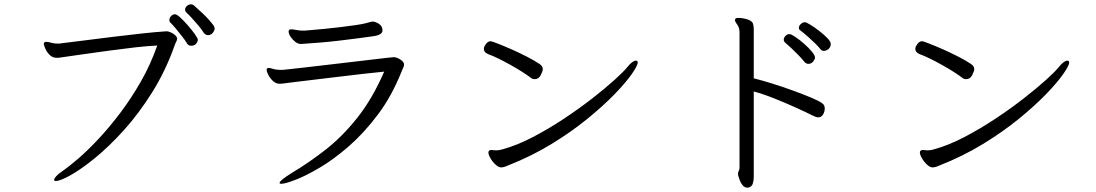

<svg xmlns="http://www.w3.org/2000/svg" viewBox="-20 -809 5080 890"><path d="M975 -676Q975 -668 966.5 -657Q958 -646 944 -646Q932 -646 923 -659Q916 -671 901 -689Q886 -707 870 -724.5Q854 -742 844 -751Q838 -757 838 -765Q838 -774 846.5 -781.5Q855 -789 865 -789Q873 -789 880 -783Q894 -771 921 -745.5Q948 -720 970 -691Q975 -683 975 -676ZM886 -603Q878 -597 866 -597Q854 -597 848 -606Q840 -620 825 -639Q810 -658 795 -676.5Q780 -695 769 -705Q765 -709 765 -716Q765 -726 773 -734.5Q781 -743 791 -743Q799 -743 816 -727.5Q833 -712 852 -690Q871 -668 884 -649.5Q897 -631 897 -625Q897 -614 886 -603ZM254 -607Q305 -613 370.5 -621.5Q436 -630 506 -638.5Q576 -647 640 -654Q704 -661 752 -664Q760 -664 771.5 -659Q783 -654 792 -646Q801 -637 801 -630Q801 -623 797 -616Q793 -609 790 -600Q748 -481 686 -382Q624 -283 555 -206.5Q486 -130 421 -77Q356 -24 307.5 3Q259 30 239 30Q231 30 231 24Q231 19 240 8.5Q249 -2 268 -15Q299 -36 343 -74Q387 -112 437.5 -166Q488 -220 538.5 -287Q589 -354 633.5 -432Q678 -510 709 -598Q665 -596 607.5 -589.5Q550 -583 487.5 -574.5Q425 -566 365.5 -557.5Q306 -549 257 -542Q253 -541 249.5 -541Q246 -541 243 -541Q223 -541 209.5 -555Q196 -569 189.5 -585Q183 -601 183 -605Q183 -614 192 -615H195Q204 -615 217 -611Q230 -607 246 -607Z M1392 -667Q1400 -668 1426 -670Q1452 -672 1487.5 -675.5Q1523 -679 1560 -683.5Q1597 -688 1628 -692.5Q1659 -697 1674 -701Q1696 -707 1700 -708Q1704 -709 1707 -709Q1720 -709 1736.5 -698.5Q1753 -688 1753 -668Q1753 -647 1710 -641Q1682 -637 1640 -631.5Q1598 -626 1551.5 -620.5Q1505 -615 1461.5 -611.5Q1418 -608 1387 -606Q1384 -606 1381 -605.5Q1378 -605 1375 -605Q1362 -605 1349 -615Q1336 -625 1327 -638.5Q1318 -652 1318 -663Q1318 -669 1323 -672Q1325 -673 1330 -673Q1339 -673 1354 -670Q1369 -667 1385 -667ZM1289 -485Q1293 -485 1323 -488.5Q1353 -492 1398.5 -497Q1444 -502 1497.5 -508.5Q1551 -515 1604 -521Q1657 -527 1702 -532.5Q1747 -538 1774.5 -541Q1802 -544 1804 -544Q1819 -544 1836 -533Q1853 -522 1853 -510Q1853 -503 1849.5 -496Q1846 -489 1842 -479Q1797 -365 1732.5 -279Q1668 -193 1597.5 -131.5Q1527 -70 1461.5 -31.5Q1396 7 1348.5 25Q1301 43 1284 43Q1276 43 1276 39Q1276 28 1332 -7Q1414 -56 1491 -116.5Q1568 -177 1637 -264Q1706 -351 1761 -477Q1720 -473 1662.5 -466.5Q1605 -460 1543.5 -452.5Q1482 -445 1427.5 -438.5Q1373 -432 1336 -427.5Q1299 -423 1293 -422Q1287 -421 1282 -421Q1277 -421 1273 -421Q1259 -421 1245.5 -433.5Q1232 -446 1224 -461.5Q1216 -477 1216 -485Q1216 -493 1223 -494H1225Q1233 -494 1246.5 -489.5Q1260 -485 1282 -485Z M2228 -598Q2239 -618 2254 -618Q2259 -618 2286 -607.5Q2313 -597 2349.5 -581Q2386 -565 2422 -546.5Q2458 -528 2480 -513Q2496 -503 2496 -489Q2496 -479 2486.5 -460.5Q2477 -442 2458 -442Q2449 -442 2441 -448Q2427 -459 2402 -475Q2377 -491 2347.5 -507.5Q2318 -524 2290.5 -537.5Q2263 -551 2243 -558Q2223 -566 2223 -582Q2223 -592 2228 -598ZM2335 -42Q2316 -33 2303 -33Q2291 -33 2277 -46Q2263 -59 2253.5 -75.5Q2244 -92 2244 -102Q2244 -108 2248 -111Q2253 -114 2257 -114Q2261 -114 2266 -113Q2271 -112 2279 -112Q2284 -112 2292 -113Q2300 -114 2310 -117Q2376 -135 2449 -173Q2522 -211 2593 -258Q2664 -305 2725 -352.5Q2786 -400 2828.5 -438.5Q2871 -477 2887 -497Q2912 -528 2928 -528Q2936 -528 2936 -519Q2936 -505 2908 -465Q2880 -425 2827 -370.5Q2774 -316 2700 -256Q2626 -196 2534 -140Q2442 -84 2335 -42Z M3408 -659Q3408 -675 3402 -687Q3398 -695 3392.5 -702Q3387 -709 3387 -716Q3387 -719 3388 -721Q3390 -726 3404 -726Q3415 -726 3427.5 -723.5Q3440 -721 3448 -718Q3466 -711 3470 -700.5Q3474 -690 3474 -673V-446Q3510 -437 3558.5 -422Q3607 -407 3655 -389.5Q3703 -372 3740 -356.5Q3777 -341 3790 -331Q3798 -326 3800.5 -319.5Q3803 -313 3803 -306Q3803 -291 3795 -278Q3787 -265 3773 -265Q3766 -265 3759.5 -268Q3753 -271 3748 -273Q3714 -290 3667.5 -311Q3621 -332 3571 -352Q3521 -372 3474 -385V11Q3474 28 3469.5 42Q3465 56 3451 60Q3449 61 3445 61Q3432 61 3423 50.5Q3414 40 3409 26.5Q3404 13 3402 5Q3401 2 3401 -2Q3401 -11 3404.5 -17.5Q3408 -24 3408 -31ZM3821 -582Q3818 -580 3812 -576.5Q3806 -573 3799 -573Q3790 -573 3783 -581Q3775 -592 3759 -607.5Q3743 -623 3724.5 -639.5Q3706 -656 3690 -668Q3683 -672 3683 -680Q3683 -689 3692 -697.5Q3701 -706 3712 -706Q3717 -706 3736 -694.5Q3755 -683 3777 -666Q3799 -649 3815 -632.5Q3831 -616 3831 -605Q3831 -592 3821 -582ZM3758 -542Q3758 -535 3749.5 -524Q3741 -513 3727 -513Q3717 -513 3709 -522Q3699 -535 3681.5 -553Q3664 -571 3647 -587Q3630 -603 3620 -611Q3613 -617 3613 -625Q3613 -634 3621 -642.5Q3629 -651 3639 -651Q3647 -651 3666.5 -638Q3686 -625 3707 -606.5Q3728 -588 3743 -570Q3758 -552 3758 -542Z M4228 -598Q4239 -618 4254 -618Q4259 -618 4286 -607.5Q4313 -597 4349.5 -581Q4386 -565 4422 -546.5Q4458 -528 4480 -513Q4496 -503 4496 -489Q4496 -479 4486.5 -460.5Q4477 -442 4458 -442Q4449 -442 4441 -448Q4427 -459 4402 -475Q4377 -491 4347.5 -507.5Q4318 -524 4290.5 -537.5Q4263 -551 4243 -558Q4223 -566 4223 -582Q4223 -592 4228 -598ZM4335 -42Q4316 -33 4303 -33Q4291 -33 4277 -46Q4263 -59 4253.5 -75.5Q4244 -92 4244 -102Q4244 -108 4248 -111Q4253 -114 4257 -114Q4261 -114 4266 -113Q4271 -112 4279 -112Q4284 -112 4292 -113Q4300 -114 4310 -117Q4376 -135 4449 -173Q4522 -211 4593 -258Q4664 -305 4725 -352.5Q4786 -400 4828.5 -438.5Q4871 -477 4887 -497Q4912 -528 4928 -528Q4936 -528 4936 -519Q4936 -505 4908 -465Q4880 -425 4827 -370.5Q4774 -316 4700 -256Q4626 -196 4534 -140Q4442 -84 4335 -42Z"/></svg>

Font: QiushuiShotai
Style: Regular
Weight: 600
Designer: Fontworks Inc.
Foundry: Fontworks Inc.
Version: Version 1.250